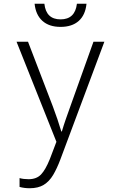

<svg xmlns="http://www.w3.org/2000/svg" viewBox="-20 -754 640 1021"><path d="M138 247Q109 247 84 240V193Q94 196 106.5 197.5Q119 199 132 199Q174 199 198 174Q222 149 245 92L280 0L68 -532H129L261 -188Q275 -151 285.5 -119.5Q296 -88 306 -55H309Q319 -89 330 -120.5Q341 -152 355 -191L477 -532H535L301 94Q283 142 262.5 176.5Q242 211 212.5 229Q183 247 138 247ZM302 -611Q241 -611 205.5 -643Q170 -675 164 -734H216Q225 -651 302 -651Q379 -651 389 -734H440Q434 -674 398.5 -642.5Q363 -611 302 -611Z"/></svg>

Font: Noto Sans Mono Light
Style: Regular
Weight: 300
Designer: Monotype Design Team
Foundry: Monotype Imaging Inc.
Version: Version 2.014; ttfautohint (v1.8.4.7-5d5b)